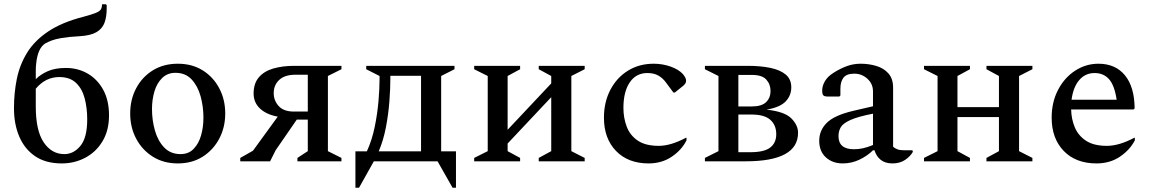

<svg xmlns="http://www.w3.org/2000/svg" viewBox="-20 -762 5428 907"><path d="M462 -742H480L484 -738V-722Q484 -682 473.5 -654Q463 -626 435.5 -610Q408 -594 357 -591Q302 -588 271 -582.5Q240 -577 223.5 -570.5Q207 -564 194 -557Q158 -534 151 -462Q149 -447 149 -428.5Q149 -410 149 -388Q172 -411 206.5 -426Q241 -441 291 -441Q348 -441 394 -414.5Q440 -388 467.5 -338Q495 -288 495 -217Q495 -146 464.5 -95Q434 -44 383 -17Q332 10 272 10Q196 10 146 -24Q96 -58 71 -117Q46 -176 46 -250Q46 -323 59.5 -389.5Q73 -456 108 -513Q143 -570 208 -613.5Q273 -657 375 -683Q412 -693 431 -700.5Q450 -708 456 -717Q462 -726 462 -742ZM149 -259Q149 -145 186.5 -89.5Q224 -34 284 -34Q328 -34 360 -73Q392 -112 392 -198Q392 -252 380 -297.5Q368 -343 339 -370.5Q310 -398 260 -398Q195 -398 149 -343Z M820 10Q753 10 702.5 -21.5Q652 -53 623.5 -106.5Q595 -160 595 -226Q595 -292 623.5 -345.5Q652 -399 702.5 -430Q753 -461 820 -461Q887 -461 937 -430Q987 -399 1015.5 -345.5Q1044 -292 1044 -226Q1044 -160 1015.5 -106.5Q987 -53 937 -21.5Q887 10 820 10ZM833 -34Q871 -34 895 -59Q919 -84 930 -123Q941 -162 941 -206Q941 -259 927.5 -307.5Q914 -356 885 -387Q856 -418 809 -418Q771 -418 746 -393.5Q721 -369 709.5 -330Q698 -291 698 -247Q698 -194 712 -145Q726 -96 756 -65Q786 -34 833 -34Z M1385 0V-16L1434 -48V-197H1382L1282 -52L1256 0H1115V-16L1175 -50L1292 -211Q1238 -221 1208 -249.5Q1178 -278 1178 -320Q1178 -368 1203 -397Q1228 -426 1271.5 -438.5Q1315 -451 1370 -451H1593V-435L1529 -403V-48L1593 -16V0ZM1368 -235H1434V-409H1376Q1325 -409 1299 -384.5Q1273 -360 1273 -322Q1273 -287 1296.5 -261Q1320 -235 1368 -235Z M1713 -47Q1737 -99 1750 -162Q1763 -225 1768 -285Q1773 -345 1773 -389V-403L1710 -435V-451H2127V-435L2064 -403V-47H2134V125H2118L2047 0H1746L1676 125H1659V-47ZM1969 -47V-404H1824V-389Q1824 -344 1819.5 -283.5Q1815 -223 1803 -160.5Q1791 -98 1769 -47Z M2284 -403 2220 -435V-451H2437V-435L2378 -403V-149L2584 -368V-403L2525 -435V-451H2742V-435L2679 -403V-48L2742 -16V0H2525V-16L2584 -48V-303L2378 -84V-48L2437 -16V0H2220V-16L2284 -48Z M3044 10Q2947 10 2890 -49Q2833 -108 2833 -206Q2833 -280 2863.5 -338Q2894 -396 2947 -428.5Q3000 -461 3068 -461Q3110 -461 3148 -447.5Q3186 -434 3206 -412Q3221 -394 3221 -382Q3221 -374 3218.5 -369.5Q3216 -365 3209 -358L3168 -325H3161L3127 -371Q3112 -392 3091 -404.5Q3070 -417 3038 -417Q2985 -417 2955 -373Q2925 -329 2925 -252Q2925 -205 2940.5 -164Q2956 -123 2992.5 -98Q3029 -73 3092 -73Q3120 -73 3152 -82.5Q3184 -92 3220 -111H3223V-99Q3200 -53 3153 -21.5Q3106 10 3044 10Z M3374 -403 3310 -435V-451H3511Q3572 -451 3618.5 -441.5Q3665 -432 3691.5 -410Q3718 -388 3718 -349Q3718 -311 3691.5 -283Q3665 -255 3601 -244Q3686 -235 3718 -203Q3750 -171 3750 -135Q3750 0 3503 0H3310V-16L3374 -48ZM3533 -408H3468V-259H3530Q3578 -259 3599 -279.5Q3620 -300 3620 -332Q3620 -364 3600 -386Q3580 -408 3533 -408ZM3529 -221H3468V-43H3525Q3590 -43 3618.5 -65Q3647 -87 3647 -128Q3647 -171 3619 -196Q3591 -221 3529 -221Z M3961 10Q3913 10 3881.5 -18.5Q3850 -47 3850 -97Q3850 -146 3885.5 -181.5Q3921 -217 4009 -238L4104 -260V-330Q4104 -366 4077.5 -390Q4051 -414 4016 -414Q3979 -414 3964.5 -395Q3950 -376 3950 -343V-311L3945 -306H3890Q3875 -306 3869.5 -311.5Q3864 -317 3864 -335Q3864 -357 3877.5 -379.5Q3891 -402 3919 -419Q3949 -438 3980 -449.5Q4011 -461 4046 -461Q4084 -461 4119.5 -450.5Q4155 -440 4177 -415Q4199 -390 4199 -348V-69Q4206 -62 4218.5 -57Q4231 -52 4253 -52H4288L4292 -50V-44Q4280 -23 4255.5 -6.5Q4231 10 4196 10Q4162 10 4141 -6.5Q4120 -23 4111 -52H4104Q4078 -26 4040.5 -8Q4003 10 3961 10ZM3941 -119Q3941 -57 4014 -57Q4036 -57 4056.5 -61.5Q4077 -66 4104 -77V-225Q4032 -211 3997 -195Q3962 -179 3951.5 -160.5Q3941 -142 3941 -119Z M4409 -403 4345 -435V-451H4562V-435L4503 -403V-256H4699V-403L4640 -435V-451H4857V-435L4794 -403V-48L4857 -16V0H4640V-16L4699 -48V-209H4503V-48L4562 -16V0H4345V-16L4409 -48Z M5160 10Q5062 10 5005 -49Q4948 -108 4948 -206Q4948 -280 4978.5 -338Q5009 -396 5059.5 -428.5Q5110 -461 5169 -461Q5249 -461 5294 -406.5Q5339 -352 5340 -250L5335 -245H5040Q5041 -199 5057.5 -160Q5074 -121 5110.5 -97Q5147 -73 5209 -73Q5266 -73 5338 -111H5341V-99Q5317 -53 5270 -21.5Q5223 10 5160 10ZM5151 -417Q5107 -417 5078.5 -384Q5050 -351 5042 -291H5255Q5245 -359 5219 -388Q5193 -417 5151 -417Z"/></svg>

Font: Spectral Medium
Style: Regular
Weight: 500
Designer: Jean-Baptiste Levee
Foundry: Production Type
Version: Version 2.001